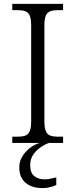

<svg xmlns="http://www.w3.org/2000/svg" viewBox="-20 -734 388 986"><path d="M43 0V-32H70Q94 -32 109.5 -37.5Q125 -43 132.5 -60Q140 -77 140 -111V-603Q140 -638 132.5 -654.5Q125 -671 109.5 -676.5Q94 -682 70 -682H43V-714H304V-682H278Q255 -682 239 -676.5Q223 -671 215.5 -654.5Q208 -638 208 -603V-111Q208 -77 215.5 -60Q223 -43 239 -37.5Q255 -32 278 -32H304V0ZM200 232Q143 232 111 204.5Q79 177 79 125Q79 95 94.5 69.5Q110 44 134 25.5Q158 7 185 0H232Q213 6 190.5 21Q168 36 151.5 59Q135 82 135 114Q135 154 156.5 170.5Q178 187 208 187Q222 187 236 184.5Q250 182 269 177V216Q259 221 247 224.5Q235 228 222.5 230Q210 232 200 232Z"/></svg>

Font: Noto Serif Kannada Light
Style: Regular
Weight: 300
Version: Version 2.003